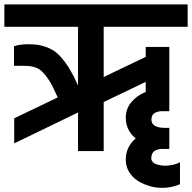

<svg xmlns="http://www.w3.org/2000/svg" viewBox="-32 -701 891 891"><path d="M449.2 -576.5V-343.6L644.2 -437V-483.1H753.7V-185.1H723.3Q670.7 -185.1 670.7 -146Q670.7 -127.3 686.6 -117.5Q702.4 -107.7 731.1 -107.7H753.7V-10H723.3Q697.7 -10 684.2 0.2Q670.7 10.4 670.1 31.9Q669.4 53.4 696.4 62.1Q723.3 70.8 754.8 66.5Q786.3 62.1 803.2 51.7V153.8Q772.8 167.2 737.4 170.1Q702 172.9 669.4 164.4Q636.8 156 609.9 139.7Q583 123.4 567.1 96.9Q551.3 70.4 551.7 39.1Q551.7 -18.7 597.7 -58.6Q551.7 -96.9 551.7 -154.6Q551.7 -195.5 577.3 -226.8Q603 -258 644.2 -274.1V-321L449.2 -227.6V0H330.1V-179L33.9 -35.6V-152L235.9 -248.9L209.8 -304.1Q195.9 -330.1 182.2 -347.5Q168.5 -364.9 157 -374.5Q145.5 -384 129.9 -388.8Q114.2 -393.6 102.7 -394.7Q91.2 -395.7 71.2 -395.7H33V-486.5Q61.3 -495.7 100.6 -495.7Q139.9 -495.7 168.1 -487.4Q196.4 -479.1 215.7 -466.8Q235 -454.4 253.5 -432.9Q271.9 -411.4 283.7 -392.7Q295.4 -374 310.6 -345.4L330.1 -304.1V-576.5H-11.7V-680.7H838.8V-576.5Z"/></svg>

Font: Puralecka Narrow
Style: Bold
Weight: 700
Designer: Hector Gatti, Marcela Romero, Pablo Cosgaya and Nicolas Silva
Version: Version 1.004;PS 001.004;hotconv 1.0.70;makeotf.lib2.5.58329